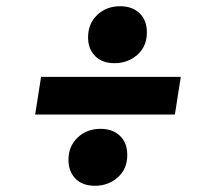

<svg xmlns="http://www.w3.org/2000/svg" viewBox="-20 -658 667 617"><path d="M561 -411 542 -290H93L112 -411ZM285 -61Q245 -61 222.5 -84Q200 -107 200 -144Q200 -188 229.5 -216Q259 -244 303 -244Q342 -244 365.5 -221.5Q389 -199 389 -160Q389 -115 358.5 -88Q328 -61 285 -61ZM348 -455Q308 -455 285.5 -478Q263 -501 263 -538Q263 -582 292.5 -610Q322 -638 366 -638Q405 -638 428.5 -615.5Q452 -593 452 -554Q452 -509 421.5 -482Q391 -455 348 -455Z"/></svg>

Font: Bitter ExtraBold
Style: Italic
Weight: 800
Italic angle: -9°
Designer: Sol Matas, and Bitter project Authors
Foundry: Sol Matas
Version: Version 2.001